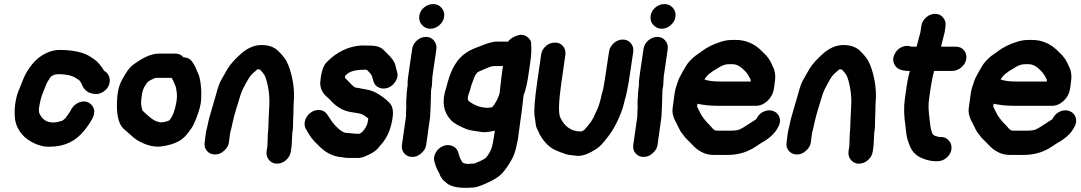

<svg xmlns="http://www.w3.org/2000/svg" viewBox="-20 -724 5304 942"><path d="M515 -349C510 -362 502 -371 490 -377C485 -388 477 -398 468 -409C459 -420 451 -427 445 -431C439 -435 434 -439 429 -442C394 -467 341 -479 271 -479C262 -479 251 -478 239 -475C193 -463 155 -435 125 -392C110 -371 100 -351 93 -333C86 -315 79 -297 72 -281C65 -265 59 -243 55 -216C51 -189 51 -162 54 -137C60 -102 77 -73 105 -48C142 -19 181 -4 220 -4C259 -4 294 -11 323 -26C362 -44 397 -81 430 -136C441 -156 445 -173 441 -188C437 -203 428 -214 414 -221C400 -228 385 -228 369 -222C353 -216 340 -205 331 -190C326 -181 323 -174 319 -169C315 -164 311 -159 307 -153C304 -146 297 -139 284 -131C267 -126 253 -123 241 -123C210 -123 188 -137 174 -166C170 -174 170 -187 173 -205C176 -223 181 -244 189 -265L201 -295C206 -307 209 -316 212 -321L226 -343C234 -354 248 -360 267 -360C286 -360 304 -358 322 -354C334 -351 343 -347 349 -343C355 -339 361 -335 366 -332C371 -329 375 -324 378 -317C381 -310 384 -304 387 -298C398 -279 415 -267 438 -264C454 -261 469 -263 484 -272C499 -281 510 -293 515 -308C520 -323 520 -336 515 -349Z M822 -342C827 -333 831 -326 833 -321C835 -316 837 -310 840 -304C843 -298 845 -288 847 -271C849 -254 848 -238 845 -221C838 -181 827 -153 812 -135C809 -132 801 -129 788 -126C775 -123 766 -123 762 -125C746 -127 728 -137 707 -156L687 -174C681 -179 678 -183 678 -184C673 -203 671 -219 673 -232C675 -262 680 -283 688 -297C696 -311 702 -320 708 -324C714 -328 721 -333 729 -336L743 -342ZM880 -443C870 -455 857 -461 840 -461H760C722 -461 679 -441 629 -403C615 -392 599 -370 582 -338C568 -315 559 -288 556 -255C548 -171 559 -116 589 -90C602 -78 614 -69 623 -60C632 -51 642 -44 652 -37C692 -13 730 -2 766 -5C824 -12 865 -29 891 -58C902 -70 911 -83 920 -96C929 -109 938 -130 949 -160C960 -190 966 -216 967 -238C968 -260 968 -283 965 -308C962 -333 958 -350 954 -359C950 -368 946 -376 943 -384C940 -392 936 -400 931 -409L924 -419C915 -434 901 -442 880 -443Z M1298 -141C1297 -102 1296 -77 1294 -65L1292 -8L1288 19C1286 35 1290 49 1300 61C1310 73 1323 79 1339 79C1355 79 1371 73 1384 61C1397 49 1405 35 1407 19L1411 -10L1414 -70C1417 -88 1418 -102 1418 -113C1418 -124 1418 -138 1419 -155C1420 -172 1420 -185 1420 -194C1420 -203 1421 -212 1421 -220C1426 -276 1419 -332 1401 -387C1397 -400 1391 -413 1385 -425C1379 -437 1366 -453 1346 -473C1326 -493 1299 -503 1263 -503C1227 -503 1193 -488 1161 -459C1133 -434 1110 -409 1095 -384L1064 -329C1058 -319 1052 -303 1046 -282C1040 -261 1036 -245 1032 -233L1010 -157C1006 -144 1003 -132 1001 -121C999 -110 997 -101 995 -94C993 -87 991 -79 990 -71L984 -25C982 -9 985 4 995 16C1005 28 1019 34 1035 34C1051 34 1066 28 1079 16C1092 4 1101 -9 1103 -25L1109 -71C1109 -73 1110 -77 1112 -83C1114 -89 1117 -102 1121 -122C1125 -142 1132 -166 1140 -193C1148 -220 1155 -241 1160 -258C1165 -275 1178 -302 1200 -339C1207 -351 1217 -362 1232 -374L1240 -382C1242 -384 1245 -384 1249 -384C1253 -384 1255 -383 1257 -381C1271 -367 1280 -354 1284 -341C1298 -296 1304 -250 1301 -202C1300 -187 1299 -167 1298 -141Z M1681 -72C1666 -72 1647 -84 1624 -109C1614 -120 1608 -128 1603 -136L1587 -160C1579 -173 1567 -182 1551 -184C1535 -186 1519 -182 1505 -172C1491 -162 1482 -150 1477 -134C1472 -118 1474 -102 1482 -89L1487 -81C1499 -57 1516 -35 1538 -15C1573 23 1612 44 1655 47L1675 50C1683 51 1694 51 1708 51H1736C1750 51 1764 47 1778 40C1804 29 1823 17 1833 5C1843 -7 1853 -18 1860 -27C1884 -59 1899 -98 1906 -145C1911 -178 1906 -202 1894 -216C1882 -230 1865 -244 1842 -259C1819 -274 1797 -282 1777 -285C1757 -288 1745 -291 1741 -292C1737 -293 1732 -293 1726 -294C1720 -295 1711 -302 1698 -316C1685 -330 1677 -338 1672 -342L1674 -353L1682 -360C1699 -375 1727 -382 1768 -382C1774 -382 1779 -382 1781 -380L1793 -368C1799 -362 1803 -356 1805 -350L1812 -326C1816 -311 1825 -300 1840 -294C1855 -288 1869 -288 1885 -294C1901 -300 1913 -312 1922 -327C1931 -342 1933 -357 1928 -372L1919 -406C1915 -423 1901 -441 1879 -462L1861 -480C1854 -487 1844 -492 1832 -496C1820 -500 1794 -501 1754 -501C1689 -497 1632 -469 1583 -419C1568 -404 1559 -379 1554 -345L1551 -318C1551 -289 1563 -265 1587 -246C1595 -239 1601 -233 1605 -228C1634 -197 1667 -179 1703 -174C1724 -171 1739 -168 1748 -166C1757 -164 1770 -156 1787 -143C1786 -137 1785 -129 1783 -120C1781 -111 1776 -101 1769 -91C1762 -81 1757 -76 1754 -74L1745 -68H1725Z M2092 -184 2094 -242V-245L2095 -281L2099 -305L2101 -341C2101 -347 2102 -353 2103 -359L2121 -483C2123 -499 2119 -513 2109 -525C2099 -537 2086 -543 2070 -543C2054 -543 2038 -537 2025 -525C2012 -513 2004 -499 2002 -483L1984 -359C1981 -339 1979 -322 1980 -307L1978 -291C1976 -276 1975 -265 1975 -259C1975 -253 1975 -248 1974 -243C1973 -238 1973 -229 1973 -217C1973 -205 1974 -195 1973 -188C1972 -181 1972 -169 1972 -153L1952 -13C1950 3 1953 16 1963 28C1973 40 1987 46 2003 46C2019 46 2034 40 2047 28C2060 16 2069 3 2071 -13L2090 -149ZM2060 -687C2047 -676 2039 -662 2037 -645C2035 -628 2039 -614 2050 -602C2061 -590 2074 -583 2091 -583C2108 -583 2122 -589 2135 -600C2148 -611 2157 -625 2159 -642C2161 -659 2157 -674 2146 -686C2135 -698 2122 -704 2105 -704C2088 -704 2073 -698 2060 -687Z M2431 -266C2430 -265 2430 -263 2430 -262C2422 -237 2410 -216 2395 -198L2374 -195C2348 -195 2324 -201 2303 -213C2290 -220 2283 -225 2280 -229C2273 -233 2273 -247 2282 -270C2285 -277 2288 -288 2291 -301C2303 -336 2311 -356 2315 -360C2319 -364 2321 -367 2321 -368C2330 -373 2337 -377 2343 -379C2349 -381 2358 -385 2369 -390C2380 -395 2390 -398 2399 -400H2434C2442 -400 2447 -400 2448 -401L2447 -398C2444 -374 2438 -330 2431 -266ZM2549 -257C2558 -278 2567 -314 2574 -366L2582 -421C2586 -451 2588 -479 2586 -504C2587 -514 2585 -522 2581 -528C2565 -550 2545 -558 2522 -551C2499 -544 2482 -534 2472 -519C2468 -520 2465 -520 2462 -520H2416C2398 -520 2370 -512 2332 -496C2326 -494 2318 -491 2306 -486C2294 -481 2280 -474 2264 -463C2225 -437 2195 -389 2176 -319C2173 -306 2170 -297 2168 -290C2147 -227 2155 -175 2192 -135C2206 -120 2232 -105 2270 -90C2281 -86 2306 -81 2345 -76C2361 -74 2381 -77 2408 -83C2403 -50 2399 -24 2394 -5C2389 14 2379 33 2363 51C2353 58 2342 64 2330 69C2318 74 2311 77 2308 78C2305 78 2297 79 2284 80C2271 81 2259 79 2250 74C2239 58 2234 45 2232 36L2228 23C2223 8 2214 -2 2199 -8C2184 -14 2169 -14 2153 -7C2137 0 2125 11 2117 26C2109 41 2107 56 2112 71L2116 85C2120 97 2126 111 2136 128C2139 136 2141 142 2143 144C2145 146 2147 149 2149 153C2151 157 2159 164 2171 174C2194 194 2238 201 2302 196C2316 195 2335 189 2360 178C2385 167 2406 156 2422 145C2438 134 2453 117 2468 95C2483 73 2494 54 2501 37C2508 20 2514 -5 2521 -40L2527 -86C2537 -154 2544 -211 2549 -257Z M2703 -515C2687 -515 2671 -510 2658 -498C2645 -486 2637 -472 2635 -456L2615 -317C2603 -233 2599 -178 2603 -152C2605 -141 2607 -129 2608 -118C2609 -107 2612 -97 2617 -88C2622 -79 2625 -71 2628 -64C2650 -26 2676 0 2706 13C2736 26 2759 34 2772 36C2785 37 2796 39 2806 40C2834 44 2869 32 2911 3C2923 -5 2939 -22 2958 -47C2988 -84 3014 -132 3034 -191C3037 -201 3040 -210 3042 -220C3044 -230 3047 -240 3050 -249L3056 -276C3062 -306 3067 -333 3070 -357L3087 -470C3089 -486 3085 -500 3075 -512C3065 -524 3052 -530 3036 -530C3020 -530 3004 -524 2991 -512C2978 -500 2970 -486 2968 -470L2951 -357C2946 -326 2943 -302 2939 -286L2932 -260C2925 -227 2917 -201 2908 -182C2904 -175 2900 -165 2895 -154C2890 -143 2884 -133 2879 -126L2866 -109C2861 -102 2857 -98 2853 -94C2849 -90 2847 -87 2846 -86C2838 -81 2832 -79 2830 -79C2784 -79 2750 -102 2729 -147C2719 -169 2721 -225 2734 -317L2754 -456C2756 -472 2752 -486 2742 -498C2732 -510 2719 -515 2703 -515Z M3227 -184 3229 -242V-245L3230 -281L3234 -305L3236 -341C3236 -347 3237 -353 3238 -359L3256 -483C3258 -499 3254 -513 3244 -525C3234 -537 3221 -543 3205 -543C3189 -543 3173 -537 3160 -525C3147 -513 3139 -499 3137 -483L3119 -359C3116 -339 3114 -322 3115 -307L3113 -291C3111 -276 3110 -265 3110 -259C3110 -253 3110 -248 3109 -243C3108 -238 3108 -229 3108 -217C3108 -205 3109 -195 3108 -188C3107 -181 3107 -169 3107 -153L3087 -13C3085 3 3088 16 3098 28C3108 40 3122 46 3138 46C3154 46 3169 40 3182 28C3195 16 3204 3 3206 -13L3225 -149ZM3195 -687C3182 -676 3174 -662 3172 -645C3170 -628 3174 -614 3185 -602C3196 -590 3209 -583 3226 -583C3243 -583 3257 -589 3270 -600C3283 -611 3292 -625 3294 -642C3296 -659 3292 -674 3281 -686C3270 -698 3257 -704 3240 -704C3223 -704 3208 -698 3195 -687Z M3436 -334C3446 -350 3457 -361 3467 -367C3471 -370 3475 -373 3480 -377C3484 -379 3494 -384 3509 -394C3524 -404 3540 -409 3556 -409H3575C3591 -409 3606 -402 3622 -388C3638 -374 3649 -361 3655 -348C3657 -344 3659 -340 3661 -337C3663 -334 3664 -330 3663 -326V-324H3515C3482 -324 3455 -327 3436 -334ZM3498 -205H3690C3704 -205 3716 -209 3728 -216C3757 -234 3774 -261 3778 -295L3782 -326C3786 -355 3782 -380 3770 -401C3761 -425 3746 -448 3722 -469C3685 -508 3641 -528 3592 -528H3573C3550 -528 3530 -524 3511 -517C3479 -507 3449 -492 3422 -472C3417 -468 3412 -464 3407 -461C3385 -447 3367 -430 3352 -410C3348 -404 3340 -391 3328 -370C3316 -349 3309 -334 3306 -324C3303 -314 3300 -305 3297 -297C3294 -289 3292 -279 3290 -267L3280 -194C3277 -175 3281 -155 3292 -132C3295 -127 3300 -118 3306 -105C3312 -92 3318 -80 3325 -71C3332 -62 3338 -55 3342 -49L3371 -20C3403 17 3439 36 3480 36H3551C3603 36 3648 22 3688 -5C3710 -20 3725 -29 3731 -32C3764 -53 3786 -76 3798 -101C3807 -116 3809 -131 3805 -146C3801 -161 3791 -172 3777 -178C3763 -184 3747 -185 3730 -178C3713 -171 3700 -159 3691 -141C3691 -139 3687 -137 3679 -132C3671 -127 3660 -120 3645 -110C3630 -100 3618 -93 3609 -89C3600 -85 3584 -83 3562 -83H3497C3490 -83 3483 -86 3477 -93C3471 -100 3466 -106 3461 -111C3438 -133 3422 -155 3412 -177C3408 -186 3404 -194 3400 -201L3402 -215C3434 -208 3467 -205 3498 -205Z M4153 -141C4152 -102 4151 -77 4149 -65L4147 -8L4143 19C4141 35 4145 49 4155 61C4165 73 4178 79 4194 79C4210 79 4226 73 4239 61C4252 49 4260 35 4262 19L4266 -10L4269 -70C4272 -88 4273 -102 4273 -113C4273 -124 4273 -138 4274 -155C4275 -172 4275 -185 4275 -194C4275 -203 4276 -212 4276 -220C4281 -276 4274 -332 4256 -387C4252 -400 4246 -413 4240 -425C4234 -437 4221 -453 4201 -473C4181 -493 4154 -503 4118 -503C4082 -503 4048 -488 4016 -459C3988 -434 3965 -409 3950 -384L3919 -329C3913 -319 3907 -303 3901 -282C3895 -261 3891 -245 3887 -233L3865 -157C3861 -144 3858 -132 3856 -121C3854 -110 3852 -101 3850 -94C3848 -87 3846 -79 3845 -71L3839 -25C3837 -9 3840 4 3850 16C3860 28 3874 34 3890 34C3906 34 3921 28 3934 16C3947 4 3956 -9 3958 -25L3964 -71C3964 -73 3965 -77 3967 -83C3969 -89 3972 -102 3976 -122C3980 -142 3987 -166 3995 -193C4003 -220 4010 -241 4015 -258C4020 -275 4033 -302 4055 -339C4062 -351 4072 -362 4087 -374L4095 -382C4097 -384 4100 -384 4104 -384C4108 -384 4110 -383 4112 -381C4126 -367 4135 -354 4139 -341C4153 -296 4159 -250 4156 -202C4155 -187 4154 -167 4153 -141Z M4477 -495H4452C4435 -501 4420 -500 4404 -493C4388 -486 4377 -474 4369 -458C4361 -442 4360 -428 4366 -413C4375 -388 4399 -376 4438 -376H4444C4437 -353 4430 -316 4423 -265L4419 -235C4414 -198 4415 -155 4422 -108C4423 -99 4424 -88 4426 -73C4428 -58 4430 -48 4432 -41C4434 -34 4437 -27 4440 -18C4451 16 4472 40 4506 53C4530 63 4552 67 4572 67H4579C4595 67 4610 62 4624 50C4638 38 4646 24 4648 8C4650 -8 4646 -22 4636 -34C4626 -46 4612 -52 4596 -52H4589C4585 -52 4580 -54 4573 -56C4566 -58 4562 -60 4560 -62L4556 -66L4552 -75C4548 -87 4545 -99 4544 -110C4543 -120 4541 -138 4538 -164C4535 -190 4535 -214 4538 -235L4542 -265C4548 -309 4555 -346 4563 -376H4652C4668 -376 4683 -382 4697 -394C4711 -406 4719 -420 4721 -436C4723 -452 4719 -466 4709 -478C4699 -490 4685 -495 4669 -495H4597L4615 -567L4619 -596C4621 -612 4617 -626 4607 -638C4597 -650 4584 -656 4568 -656C4552 -656 4536 -650 4523 -638C4510 -626 4502 -612 4500 -596L4496 -567Z M4889 -334C4899 -350 4910 -361 4920 -367C4924 -370 4928 -373 4933 -377C4937 -379 4947 -384 4962 -394C4977 -404 4993 -409 5009 -409H5028C5044 -409 5059 -402 5075 -388C5091 -374 5102 -361 5108 -348C5110 -344 5112 -340 5114 -337C5116 -334 5117 -330 5116 -326V-324H4968C4935 -324 4908 -327 4889 -334ZM4951 -205H5143C5157 -205 5169 -209 5181 -216C5210 -234 5227 -261 5231 -295L5235 -326C5239 -355 5235 -380 5223 -401C5214 -425 5199 -448 5175 -469C5138 -508 5094 -528 5045 -528H5026C5003 -528 4983 -524 4964 -517C4932 -507 4902 -492 4875 -472C4870 -468 4865 -464 4860 -461C4838 -447 4820 -430 4805 -410C4801 -404 4793 -391 4781 -370C4769 -349 4762 -334 4759 -324C4756 -314 4753 -305 4750 -297C4747 -289 4745 -279 4743 -267L4733 -194C4730 -175 4734 -155 4745 -132C4748 -127 4753 -118 4759 -105C4765 -92 4771 -80 4778 -71C4785 -62 4791 -55 4795 -49L4824 -20C4856 17 4892 36 4933 36H5004C5056 36 5101 22 5141 -5C5163 -20 5178 -29 5184 -32C5217 -53 5239 -76 5251 -101C5260 -116 5262 -131 5258 -146C5254 -161 5244 -172 5230 -178C5216 -184 5200 -185 5183 -178C5166 -171 5153 -159 5144 -141C5144 -139 5140 -137 5132 -132C5124 -127 5113 -120 5098 -110C5083 -100 5071 -93 5062 -89C5053 -85 5037 -83 5015 -83H4950C4943 -83 4936 -86 4930 -93C4924 -100 4919 -106 4914 -111C4891 -133 4875 -155 4865 -177C4861 -186 4857 -194 4853 -201L4855 -215C4887 -208 4920 -205 4951 -205Z"/></svg>

Font: AppleStorm
Style: XbdIta
Weight: 800
Foundry: Cannot Into Space Fonts
Version: Version 1.01